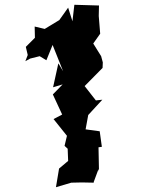

<svg xmlns="http://www.w3.org/2000/svg" viewBox="-20 -761 589 803"><path d="M372 0 392 -54 394 -44 392 -145 406 -147 397 -212 338 -220 349 -280 408 -344 381 -341 334 -401 409 -477 410 -500 403 -526 370 -579 399 -620 393 -694 394 -738 291 -741 283 -672 265 -729 228 -677 167 -640 125 -650 126 -603 88 -565 96 -531 86 -505 106 -516 146 -526 174 -509 200 -573 244 -463 224 -496 202 -396 242 -408 201 -366 240 -282 204 -263 260 -193 250 -151 263 -139 265 -88 227 -56 214 22 278 3 323 2 372 3Z"/></svg>

Font: Asimov Aggro
Style: Condensed
Weight: 500
Designer: Google
Version: Version 2.000980; 2014